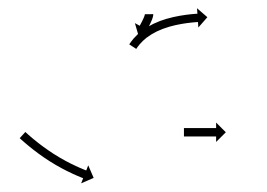

<svg xmlns="http://www.w3.org/2000/svg" viewBox="-20 -590 639 460"><path d="M347.1 -555.5C347.1 -555.7 347.1 -555.9 347.1 -556.1L327.1 -555.9C327.1 -555.8 327.1 -555.7 327.1 -555.7C327.1 -555.7 327.1 -555.7 327.1 -555.8C327.1 -555.9 327.1 -555.9 327.1 -555.9C327.1 -555.8 327.1 -555.6 327.1 -555.5C327.1 -555.5 327.1 -555.6 327.1 -555.7C327.1 -555.8 327.1 -555.9 327.1 -555.9C327.1 -555.5 327 -555.1 326.9 -554.8C326.9 -554.8 327 -554.9 327 -554.9C327 -555 327 -555.1 327 -555.1C326.9 -554.5 326.7 -553.9 326.6 -553.4C326.6 -553.4 326.6 -553.4 326.6 -553.5C326.6 -553.5 326.6 -553.6 326.6 -553.6C326.4 -552.8 326.2 -552.1 325.9 -551.4C325.9 -551.4 325.9 -551.4 325.9 -551.4C325.9 -551.5 326 -551.5 326 -551.5C325.7 -550.7 325.3 -549.8 325 -549C325 -549 325 -549 325 -549C325 -549.1 325 -549.1 325 -549.1C324.7 -548.2 324.3 -547.2 323.9 -546.3C323.9 -546.3 323.9 -546.3 323.9 -546.3C323.9 -546.4 323.9 -546.4 323.9 -546.4C323.5 -545.4 323 -544.5 322.6 -543.5C322.6 -543.5 322.6 -543.5 322.6 -543.5C322.6 -543.5 322.6 -543.6 322.6 -543.6C322.2 -542.6 321.7 -541.6 321.2 -540.7C321.2 -540.7 321.2 -540.7 321.2 -540.7C321.2 -540.7 321.3 -540.7 321.3 -540.7C320.8 -539.8 320.3 -538.9 319.9 -537.9L319.9 -537.9L319.9 -538C319.4 -537.1 319 -536.2 318.5 -535.3L318.5 -535.4L318.5 -535.4C318.1 -534.6 317.7 -533.8 317.3 -533L317.3 -533L317.3 -533C317 -532.4 316.6 -531.7 316.2 -531.1L316.3 -531.1L316.3 -531.1C316 -530.6 315.7 -530.1 315.4 -529.6L315.4 -529.6L315.4 -529.6C315.3 -529.2 315.1 -528.9 314.9 -528.6C314.8 -528.5 314.8 -528.4 314.7 -528.3L303.2 -534.6L312.3 -503.1L343.7 -512.2L332.2 -518.6C332.3 -518.7 332.3 -518.8 332.4 -518.9C332.6 -519.3 332.8 -519.6 333 -520L333 -520L333 -520C333.3 -520.5 333.5 -521 333.8 -521.5L333.8 -521.5L333.8 -521.6C334.2 -522.2 334.6 -522.9 334.9 -523.6L334.9 -523.6L335 -523.6C335.4 -524.4 335.8 -525.3 336.2 -526.1L336.3 -526.1L336.3 -526.1C336.7 -527 337.2 -527.9 337.7 -528.9L337.7 -528.9L337.7 -528.9C338.2 -529.9 338.7 -530.9 339.2 -531.9C339.2 -531.9 339.2 -531.9 339.2 -531.9C339.2 -531.9 339.2 -531.9 339.2 -531.9C339.7 -532.9 340.2 -534 340.7 -535C340.7 -535 340.7 -535 340.7 -535.1C340.7 -535.1 340.7 -535.1 340.7 -535.1C341.2 -536.1 341.7 -537.2 342.2 -538.3C342.2 -538.3 342.2 -538.3 342.2 -538.3C342.2 -538.3 342.2 -538.3 342.2 -538.3C342.7 -539.4 343.1 -540.4 343.5 -541.5C343.5 -541.5 343.6 -541.5 343.6 -541.6C343.6 -541.6 343.6 -541.6 343.6 -541.6C344 -542.6 344.4 -543.6 344.8 -544.7C344.8 -544.7 344.8 -544.7 344.8 -544.7C344.8 -544.8 344.8 -544.8 344.8 -544.8C345.1 -545.8 345.5 -546.8 345.8 -547.7C345.8 -547.7 345.8 -547.8 345.8 -547.8C345.8 -547.9 345.8 -547.9 345.8 -547.9C346.1 -548.8 346.3 -549.7 346.5 -550.6C346.5 -550.6 346.5 -550.7 346.5 -550.7C346.5 -550.8 346.6 -550.9 346.6 -550.9C346.7 -551.6 346.8 -552.4 347 -553.2C347 -553.2 347 -553.3 347 -553.4C347 -553.4 347 -553.5 347 -553.5C347.1 -554.1 347.1 -554.7 347.1 -555.3C347.1 -555.3 347.1 -555.3 347.1 -555.4C347.1 -555.5 347.1 -555.5 347.1 -555.5ZM290.8 -485.4C290.4 -484.9 290 -484.3 289.7 -483.7L306.4 -472.8C306.8 -473.3 307.1 -473.9 307.5 -474.4C307.5 -474.4 307.5 -474.4 307.4 -474.4C307.4 -474.3 307.4 -474.3 307.4 -474.3C308.4 -475.8 309.4 -477.2 310.4 -478.6C310.4 -478.6 310.4 -478.6 310.4 -478.5C310.3 -478.5 310.3 -478.4 310.3 -478.4C312 -480.6 313.7 -482.7 315.4 -484.8C315.4 -484.8 315.4 -484.8 315.3 -484.7C315.3 -484.7 315.3 -484.6 315.3 -484.6C317.6 -487.2 320.1 -489.8 322.6 -492.3C322.6 -492.3 322.5 -492.2 322.5 -492.2C322.4 -492.1 322.4 -492.1 322.4 -492.1C325.4 -494.9 328.7 -497.6 331.9 -500.3C331.9 -500.3 331.9 -500.2 331.8 -500.1C331.7 -500.1 331.7 -500 331.7 -500C335.5 -502.8 339.4 -505.5 343.4 -508C343.4 -508 343.3 -508 343.2 -507.9C343.1 -507.9 343.1 -507.8 343.1 -507.8C347.5 -510.4 351.9 -512.8 356.5 -515.1C356.5 -515.1 356.4 -515 356.3 -515C356.3 -515 356.2 -514.9 356.2 -514.9C361 -517.1 365.9 -519.2 370.8 -521.1C370.8 -521.1 370.8 -521.1 370.7 -521.1C370.6 -521 370.6 -521 370.6 -521C375.6 -522.8 380.6 -524.5 385.7 -526C385.7 -526 385.7 -526 385.6 -526C385.6 -526 385.5 -526 385.5 -526C390.5 -527.3 395.5 -528.6 400.6 -529.8C400.6 -529.8 400.5 -529.8 400.5 -529.8C400.4 -529.8 400.4 -529.8 400.4 -529.8C405.2 -530.8 409.9 -531.7 414.7 -532.6C414.7 -532.6 414.7 -532.6 414.6 -532.6C414.6 -532.6 414.6 -532.6 414.6 -532.6C418.9 -533.3 423.2 -534 427.5 -534.6C427.5 -534.6 427.5 -534.6 427.5 -534.6C427.5 -534.6 427.4 -534.6 427.4 -534.6C431.1 -535 434.8 -535.5 438.5 -535.9C438.5 -535.9 438.4 -535.9 438.4 -535.9C438.4 -535.9 438.4 -535.9 438.4 -535.9C441.2 -536.2 444.1 -536.4 446.9 -536.7C446.9 -536.7 446.9 -536.7 446.9 -536.7C446.9 -536.7 446.9 -536.7 446.9 -536.7C448.7 -536.8 450.6 -537 452.4 -537.1L452.4 -537.1L452.4 -537.1C453 -537.1 453.7 -537.2 454.3 -537.2L455.2 -524.1L476.8 -548.8L452 -570.3L453 -557.2C452.3 -557.1 451.6 -557.1 451 -557L450.9 -557L450.9 -557C449 -556.9 447.1 -556.8 445.3 -556.6C445.3 -556.6 445.2 -556.6 445.2 -556.6C445.2 -556.6 445.2 -556.6 445.2 -556.6C442.3 -556.3 439.3 -556.1 436.4 -555.8C436.4 -555.8 436.4 -555.8 436.3 -555.8C436.3 -555.8 436.3 -555.8 436.3 -555.8C432.5 -555.3 428.7 -554.9 424.9 -554.4C424.9 -554.4 424.9 -554.4 424.8 -554.4C424.8 -554.4 424.8 -554.4 424.8 -554.4C420.3 -553.8 415.8 -553.1 411.3 -552.3C411.3 -552.3 411.3 -552.3 411.2 -552.3C411.2 -552.3 411.2 -552.3 411.2 -552.3C406.2 -551.4 401.2 -550.4 396.2 -549.3C396.2 -549.3 396.1 -549.3 396.1 -549.3C396.1 -549.3 396 -549.3 396 -549.3C390.7 -548 385.4 -546.7 380.2 -545.2C380.2 -545.2 380.1 -545.2 380.1 -545.2C380 -545.2 379.9 -545.2 379.9 -545.2C374.5 -543.5 369.2 -541.8 363.8 -539.9C363.8 -539.9 363.8 -539.8 363.7 -539.8C363.6 -539.8 363.6 -539.8 363.6 -539.8C358.3 -537.7 353 -535.5 347.9 -533.1C347.9 -533.1 347.8 -533.1 347.7 -533.1C347.7 -533 347.6 -533 347.6 -533C342.6 -530.5 337.8 -527.9 333 -525.1C333 -525.1 332.9 -525.1 332.8 -525C332.7 -525 332.7 -524.9 332.7 -524.9C328.3 -522.1 324 -519.2 319.8 -516.1C319.8 -516.1 319.7 -516.1 319.6 -516C319.6 -516 319.5 -515.9 319.5 -515.9C315.8 -513 312.3 -509.9 308.8 -506.8C308.8 -506.8 308.7 -506.7 308.7 -506.7C308.6 -506.6 308.6 -506.5 308.6 -506.5C305.7 -503.8 303 -500.9 300.3 -497.9C300.3 -497.9 300.3 -497.9 300.2 -497.8C300.2 -497.8 300.1 -497.7 300.1 -497.7C298.2 -495.4 296.2 -493 294.4 -490.5C294.4 -490.5 294.4 -490.5 294.3 -490.5C294.3 -490.4 294.3 -490.4 294.3 -490.4C293.1 -488.8 292 -487.2 290.9 -485.5C290.9 -485.5 290.8 -485.5 290.8 -485.5C290.8 -485.5 290.8 -485.4 290.8 -485.4ZM42.1 -272.5C41.7 -272.9 41.2 -273.3 40.7 -273.8L27.2 -259C27.7 -258.5 28.2 -258.1 28.7 -257.6L28.7 -257.6L28.7 -257.6C30.1 -256.4 31.5 -255.1 32.9 -253.8L33 -253.8L33 -253.8C35.2 -251.9 37.4 -249.9 39.6 -248C39.6 -248 39.6 -248 39.6 -248C39.7 -248 39.7 -247.9 39.7 -247.9C42.6 -245.5 45.5 -243 48.4 -240.6C48.4 -240.6 48.5 -240.5 48.5 -240.5C48.5 -240.5 48.5 -240.5 48.5 -240.5C52 -237.6 55.5 -234.8 59.1 -232C59.1 -232 59.1 -232 59.1 -232C59.1 -231.9 59.2 -231.9 59.2 -231.9C63.2 -228.8 67.2 -225.8 71.2 -222.8C71.2 -222.8 71.3 -222.7 71.3 -222.7C71.3 -222.7 71.3 -222.7 71.3 -222.7C75.7 -219.5 80.1 -216.4 84.5 -213.3C84.5 -213.3 84.6 -213.3 84.6 -213.3C84.6 -213.2 84.6 -213.2 84.6 -213.2C89.3 -210.1 93.9 -207 98.6 -204C98.6 -204 98.6 -204 98.7 -204C98.7 -203.9 98.7 -203.9 98.7 -203.9C103.5 -201 108.2 -198 113 -195.2C113 -195.2 113 -195.2 113.1 -195.2C113.1 -195.1 113.1 -195.1 113.1 -195.1C117.8 -192.4 122.5 -189.8 127.3 -187.2C127.3 -187.2 127.3 -187.1 127.3 -187.1C127.3 -187.1 127.4 -187.1 127.4 -187.1C131.8 -184.7 136.3 -182.4 140.8 -180.1C140.8 -180.1 140.9 -180.1 140.9 -180.1C140.9 -180.1 140.9 -180.1 140.9 -180.1C145 -178 149.1 -176.1 153.2 -174.2C153.2 -174.2 153.2 -174.1 153.2 -174.1C153.3 -174.1 153.3 -174.1 153.3 -174.1C156.8 -172.5 160.3 -171 163.8 -169.4C163.8 -169.4 163.8 -169.4 163.8 -169.4C163.8 -169.4 163.8 -169.4 163.8 -169.4C166.5 -168.2 169.3 -167.1 172 -165.9C172 -165.9 172 -165.9 172 -165.9C172 -165.9 172 -165.9 172 -165.9C173.8 -165.2 175.6 -164.5 177.3 -163.8L177.3 -163.8L177.3 -163.8C178 -163.5 178.6 -163.3 179.2 -163L174.4 -150.8L204.4 -163.8L191.4 -193.9L186.6 -181.6C186 -181.9 185.3 -182.1 184.7 -182.3L184.7 -182.3L184.8 -182.3C183 -183 181.3 -183.7 179.6 -184.4C179.6 -184.4 179.6 -184.4 179.6 -184.4C179.7 -184.4 179.7 -184.4 179.7 -184.4C177 -185.5 174.4 -186.6 171.7 -187.8C171.7 -187.8 171.8 -187.8 171.8 -187.7C171.8 -187.7 171.8 -187.7 171.8 -187.7C168.4 -189.2 165 -190.8 161.6 -192.3C161.6 -192.3 161.6 -192.3 161.6 -192.3C161.7 -192.3 161.7 -192.3 161.7 -192.3C157.7 -194.1 153.7 -196 149.8 -198C149.8 -198 149.8 -198 149.8 -198C149.8 -198 149.9 -197.9 149.9 -197.9C145.5 -200.2 141.1 -202.4 136.8 -204.7C136.8 -204.7 136.8 -204.7 136.8 -204.7C136.9 -204.7 136.9 -204.7 136.9 -204.7C132.3 -207.2 127.7 -209.8 123.1 -212.4C123.1 -212.4 123.2 -212.4 123.2 -212.4C123.2 -212.4 123.2 -212.4 123.2 -212.4C118.6 -215.2 113.9 -218 109.3 -220.9C109.3 -220.9 109.4 -220.9 109.4 -220.8C109.4 -220.8 109.4 -220.8 109.4 -220.8C104.9 -223.7 100.4 -226.7 95.9 -229.8C95.9 -229.8 95.9 -229.8 95.9 -229.8C95.9 -229.7 96 -229.7 96 -229.7C91.6 -232.7 87.3 -235.8 83.1 -238.9C83.1 -238.9 83.1 -238.9 83.1 -238.8C83.2 -238.8 83.2 -238.8 83.2 -238.8C79.2 -241.7 75.3 -244.7 71.4 -247.7C71.4 -247.7 71.4 -247.7 71.5 -247.7C71.5 -247.7 71.5 -247.7 71.5 -247.7C68 -250.4 64.6 -253.2 61.2 -256C61.2 -256 61.2 -256 61.2 -256C61.2 -255.9 61.2 -255.9 61.2 -255.9C58.4 -258.3 55.5 -260.7 52.7 -263.1C52.7 -263.1 52.7 -263.1 52.7 -263.1C52.7 -263.1 52.7 -263.1 52.7 -263.1C50.5 -265 48.4 -266.9 46.2 -268.8L46.2 -268.8L46.3 -268.8C44.9 -270 43.5 -271.2 42.1 -272.5L42.1 -272.5ZM421.6 -283.1C421.3 -283.1 421 -283.1 420.7 -283.1V-263.1C421 -263.1 421.3 -263.1 421.6 -263.1C422.4 -263.1 423.2 -263.1 424.1 -263.1C425.3 -263.1 426.6 -263.1 427.9 -263.1C429.5 -263.1 431.1 -263.1 432.8 -263.1C434.7 -263.1 436.7 -263.1 438.6 -263.1C440.8 -263.1 443 -263.1 445.1 -263.1C447.4 -263.1 449.8 -263.1 452.1 -263.1C454.5 -263.1 456.9 -263.1 459.3 -263.1C461.7 -263.1 464.1 -263.1 466.5 -263.1C468.8 -263.1 471.1 -263.1 473.4 -263.1C475.6 -263.1 477.8 -263.1 479.9 -263.1C481.9 -263.1 483.8 -263.1 485.8 -263.1C487.4 -263.1 489.1 -263.1 490.7 -263.1C492 -263.1 493.2 -263.1 494.5 -263.1C495.3 -263.1 496.1 -263.1 496.9 -263.1C497.2 -263.1 497.5 -263.1 497.8 -263.1V-249.9L521 -273.1L497.8 -296.3V-283.1C497.5 -283.1 497.2 -283.1 496.9 -283.1C496.1 -283.1 495.3 -283.1 494.5 -283.1C493.2 -283.1 492 -283.1 490.7 -283.1C489.1 -283.1 487.4 -283.1 485.8 -283.1C483.8 -283.1 481.9 -283.1 479.9 -283.1C477.8 -283.1 475.6 -283.1 473.4 -283.1C471.1 -283.1 468.8 -283.1 466.5 -283.1C464.1 -283.1 461.7 -283.1 459.3 -283.1C456.9 -283.1 454.5 -283.1 452.1 -283.1C449.8 -283.1 447.4 -283.1 445.1 -283.1C443 -283.1 440.8 -283.1 438.6 -283.1C436.7 -283.1 434.7 -283.1 432.8 -283.1C431.1 -283.1 429.5 -283.1 427.9 -283.1C426.6 -283.1 425.3 -283.1 424.1 -283.1C423.2 -283.1 422.4 -283.1 421.6 -283.1Z"/></svg>

Font: FRB American Cursive Just Arrows Extralight
Style: Italic
Weight: 200
Italic angle: -25°
Version: Version 2.0;Modular Font Editor K font №1